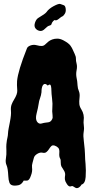

<svg xmlns="http://www.w3.org/2000/svg" viewBox="-20 -939 485 983"><path d="M397.5 5.9Q391.6 16.6 381.8 22Q372.1 27.3 362.3 20Q352.5 12.7 348.1 13.7Q343.8 14.6 339.8 15.6Q331.1 16.6 322.3 2.9Q313.5 -10.7 312.5 -19Q311.5 -27.3 312.5 -35.2Q316.4 -52.7 307.1 -66.4Q297.9 -80.1 294.4 -86.9Q291 -93.8 291 -106.9Q291 -120.1 289.6 -123.5Q288.1 -127 287.1 -128.9Q282.2 -137.7 283.7 -156.2Q285.2 -174.8 278.3 -182.1Q271.5 -189.5 260.3 -193.4Q249 -197.3 242.7 -190.9Q236.3 -184.6 231 -175.8Q225.6 -167 217.8 -160.6Q210 -154.3 197.8 -157.2Q185.5 -160.2 170.9 -151.4Q156.2 -142.6 153.3 -130.4Q150.4 -118.2 146.5 -105.5Q142.6 -92.8 144 -82Q145.5 -71.3 144 -61Q142.6 -50.8 138.7 -41Q130.9 -16.6 120.1 -14.6Q111.3 -13.7 101.6 -14.6Q90.8 4.9 76.2 8.8Q36.1 17.6 28.3 -3.9Q23.4 -16.6 22.5 -37.1Q20.5 -78.1 13.7 -92.8Q6.8 -107.4 10.3 -127.9Q13.7 -148.4 12.7 -168.9Q11.7 -189.5 12.7 -200.2Q13.7 -210.9 15.1 -219.7Q16.6 -228.5 18.6 -236.8Q20.5 -245.1 21 -256.3Q21.5 -267.6 24.4 -282.2Q27.3 -296.9 30.3 -312.5Q38.1 -351.6 36.1 -371.1Q34.2 -390.6 39.6 -404.3Q44.9 -418 51.8 -428.7Q69.3 -457 68.4 -475.1Q67.4 -493.2 66.9 -503.4Q66.4 -513.7 67.4 -524.4Q72.3 -577.1 117.2 -689.5Q120.1 -700.2 135.7 -706.1Q151.4 -711.9 167.5 -707.5Q183.6 -703.1 193.8 -703.6Q204.1 -704.1 211.4 -711.4Q218.8 -718.8 227.1 -725.6Q235.4 -732.4 247.1 -736.8Q258.8 -741.2 273.4 -741.2Q288.1 -741.2 304.7 -732.4Q332 -717.8 340.8 -705.1Q349.6 -692.4 352.5 -684.6Q355.5 -676.8 362.3 -663.1Q369.1 -649.4 368.7 -638.7Q368.2 -627.9 372.1 -613.3Q376 -598.6 372.1 -579.1Q368.2 -559.6 372.1 -540.5Q376 -521.5 376 -514.6Q376 -507.8 377 -502Q377.9 -485.4 383.8 -472.7Q389.6 -459 387.2 -439Q384.8 -418.9 386.2 -405.8Q387.7 -392.6 396.5 -378.9Q413.1 -352.5 408.2 -320.3Q407.2 -311.5 408.7 -301.3Q410.2 -291 410.2 -282.7Q410.2 -274.4 408.2 -261.7Q405.3 -243.2 409.2 -216.8Q415 -168 415 -151.4Q415 -134.8 416 -123.5Q417 -112.3 418 -99.6Q420.9 -66.4 418.5 -32.7Q416 1 397.5 5.9ZM241.2 -497.1Q238.3 -512.7 224.6 -501Q209 -516.6 199.2 -502Q192.4 -491.2 192.4 -466.8Q190.4 -450.2 185.1 -436.5Q179.7 -422.9 177.7 -406.2Q174.8 -386.7 167.5 -358.4Q160.2 -330.1 169.4 -316.4Q178.7 -302.7 192.4 -306.6Q206.1 -310.5 212.9 -311Q219.7 -311.5 224.6 -312.5Q236.3 -313.5 242.7 -321.8Q249 -330.1 249.5 -336.4Q250 -342.8 249 -349.6Q246.1 -369.1 248 -387.7Q250 -406.2 246.6 -433.6Q243.2 -460.9 243.2 -474.1Q243.2 -487.3 241.2 -497.1ZM176.8 -847.7Q211.9 -868.2 218.3 -877.4Q224.6 -886.7 233.9 -894Q243.2 -901.4 253.9 -907.2Q281.2 -921.9 289.1 -918.5Q296.9 -915 305.7 -912.6Q314.5 -910.2 316.4 -894Q318.4 -877.9 311 -867.2Q303.7 -856.4 299.3 -855Q294.9 -853.5 290 -849.6Q285.2 -845.7 280.3 -841.8Q267.6 -832 261.7 -835.9Q258.8 -837.9 252 -830.6Q245.1 -823.2 243.2 -814.5Q241.2 -809.6 232.4 -807.6Q223.6 -805.7 210.4 -792Q197.3 -778.3 183.6 -780.8Q169.9 -783.2 161.6 -793.9Q153.3 -804.7 159.2 -822.8Q165 -840.8 176.8 -847.7Z"/></svg>

Font: Creepster Caps
Style: Regular
Weight: 400
Designer: Font Diner, Inc
Foundry: Font Diner, Inc
Version: Version 1.000